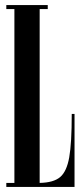

<svg xmlns="http://www.w3.org/2000/svg" viewBox="-20 -740 315 760"><path d="M275 -289V0H5V-16H37V-704H5V-720H169V-704H137V-16Q192 -17 218 -39Q244 -61 254 -117Q264 -173 264 -289Z"/></svg>

Font: FFF_Magyar-Nemzet Bold
Style: Regular
Weight: 700
Width: 2
Designer: bBox Type GmbH
Foundry: bBox Type GmbH
Version: Version 0.004